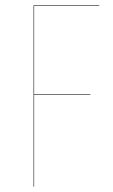

<svg xmlns="http://www.w3.org/2000/svg" viewBox="-20 -700 425 720"><path d="M106 0V-680.2H352.1V-678.2H107.9V-347.2H318.8V-345.2H107.9V0Z"/></svg>

Font: Fira Sans Compressed Two
Style: Regular
Weight: 100
Width: 1
Designer: Carrois Corporate & Edenspiekermann AG
Foundry: Carrois Corporate GbR & Edenspiekermann AG
Version: Version 4.203;PS 004.203;hotconv 1.0.88;makeotf.lib2.5.64775